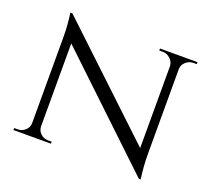

<svg xmlns="http://www.w3.org/2000/svg" viewBox="-110 -755 998 909"><g transform="rotate(20 389.5 -300.5)"><path d="M744 -600V-590H727Q705 -590 689 -575Q673 -561 672 -540V-114Q672 -49 681 14H672L152 -479V-62Q152 -40 168 -25Q184 -10 207 -10H224V0H35V-10H52Q75 -10 91 -25Q107 -40 107 -62V-490Q107 -558 98 -615L109 -614L628 -125V-540Q626 -561 610 -575Q594 -590 572 -590H555V-600Z"/></g></svg>

Font: Cinzel(RUS BY LYAJKA)
Style: Regular
Weight: 400
Designer: Natanael Gama
Version: Version 1.001;PS 001.001;hotconv 1.0.56;makeotf.lib2.0.21325